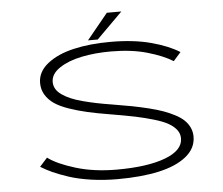

<svg xmlns="http://www.w3.org/2000/svg" viewBox="-58 -925 1165 1002"><g transform="rotate(-5 525.0 -424.0)"><path d="M427 -724 537.5 -859H613.5L478 -724ZM517.5 11Q446 11 380.2 1.5Q314.5 -8 265 -24.2Q215.5 -40.5 181.5 -56Q147.5 -71.5 120.5 -88.5L160.5 -133Q208.5 -97 303.8 -68Q399 -39 519 -39Q679 -39 772.5 -74.2Q866 -109.5 866 -172.5Q866 -197.5 850.8 -217.2Q835.5 -237 808.8 -252.2Q782 -267.5 735.8 -281.2Q689.5 -295 638 -305.8Q586.5 -316.5 511.5 -329Q441.5 -340.5 391.8 -351.8Q342 -363 295.2 -379.2Q248.5 -395.5 220.2 -415Q192 -434.5 175.2 -462Q158.5 -489.5 158.5 -524Q158.5 -582.5 211.2 -624.5Q264 -666.5 349.2 -686.2Q434.5 -706 542.5 -706Q664 -706 755.2 -681.5Q846.5 -657 902.5 -621L863.5 -577Q813.5 -608.5 731 -632.2Q648.5 -656 540.5 -656Q458 -656 387.8 -641.8Q317.5 -627.5 271 -596.8Q224.5 -566 224.5 -523.5Q224.5 -503.5 234.5 -486.8Q244.5 -470 264.2 -456.2Q284 -442.5 309.5 -431.5Q335 -420.5 370.8 -411Q406.5 -401.5 443.2 -394Q480 -386.5 527 -379Q582.5 -370 625.2 -361.8Q668 -353.5 711.8 -342.8Q755.5 -332 787.5 -320.5Q819.5 -309 848 -294Q876.5 -279 894 -262Q911.5 -245 921.8 -223.2Q932 -201.5 932 -176Q932 -114.5 879.2 -72Q826.5 -29.5 734.5 -9.2Q642.5 11 517.5 11Z"/></g></svg>

Font: League Mono Extended UltraLight
Style: Regular
Weight: 200
Width: 9
Designer: Tyler Finck
Foundry: The League of Moveable Type / Tyler Finck
Version: Version 2.210